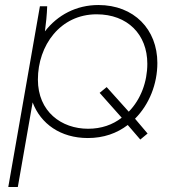

<svg xmlns="http://www.w3.org/2000/svg" viewBox="-20 -545 714 765"><path d="M539 11 568 -13 518 -72C575 -129 607 -211 607 -294C607 -428 514 -525 372 -525C284 -525 209 -485 159 -420C163 -449 167 -487 168 -520H139L13 200H51L110 -137C142 -52 221 5 330 5C393 5 446 -14 489 -47ZM331 -32C225 -32 131 -100 131 -228C131 -364 220 -488 365 -488C488 -488 567 -408 567 -291C567 -219 541 -149 493 -100L405 -198L377 -175L465 -76C429 -48 384 -32 331 -32Z"/></svg>

Font: Fixel Display 20240404 ExLight
Style: Italic
Weight: 200
Italic angle: -10°
Designer: AlfaBravo + MacPaw
Foundry: Kyrylo Tkachov, Marchela Mozhyna, Serhii Makarenko, Maria Weinstein, Zakhar Kryvoshyya
Version: Version 1.211;Glyphs 3.2 (3225)